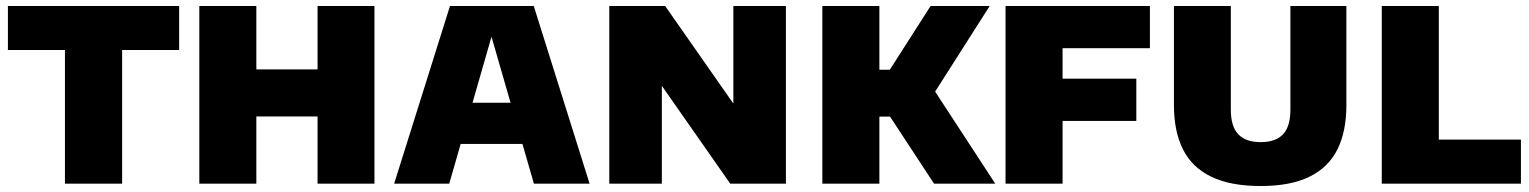

<svg xmlns="http://www.w3.org/2000/svg" viewBox="-20 -615 5119 643"><path d="M197.5 0V-447.5H6.5V-595H580V-447.5H389V0Z M647.5 0V-595H838.5V-382.5H1043.5V-595H1234V0H1043.5V-225H838.5V0Z M1300 0 1487 -595H1767.5L1954.5 0H1768L1617.5 -521.5H1634.5L1484.5 0ZM1459 -133 1498.5 -271H1754.5L1794 -133Z M2020.5 0V-595H2207.5L2462 -231H2436V-595H2612V0H2425.5L2171 -364H2196.5V0Z M3108 0 2909.5 -302.5 3096.5 -595H3294.5L3095 -282L3098.5 -328.5L3313 0ZM2734 0V-595H2925V0ZM2899.5 -224.5V-381.5H2980V-224.5Z M3347.5 0V-595H3831V-453.5H3538.5V0ZM3465.5 -210V-351.5H3785.5V-210Z M4202 8Q4101 8 4036.8 -23Q3972.5 -54 3942 -114.2Q3911.5 -174.5 3911.5 -263V-595H4102V-247.5Q4102 -191.5 4127 -165.2Q4152 -139 4202 -139Q4252 -139 4276.8 -165.2Q4301.5 -191.5 4301.5 -247.5V-595H4489V-263Q4489 -174.5 4458.8 -114.2Q4428.5 -54 4365 -23Q4301.5 8 4202 8Z M4607.5 0V-595H4798.5V-147.5H5073.5V0Z"/></svg>

Font: Encode Sans SC ExtraBold
Style: Regular
Weight: 800
Version: Version 3.002